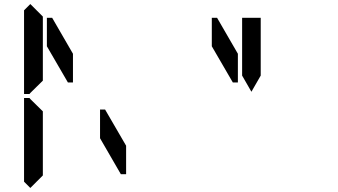

<svg xmlns="http://www.w3.org/2000/svg" viewBox="-20 -975 1672 950"><path d="M130 -45 99 -76V-490H126L130 -485L192 -424V-218V-113V-107ZM130 -515 126 -510H99V-924L130 -955L192 -893V-887V-782V-576ZM341 -567H316L212 -746V-887H238L341 -709ZM475 -433H500L604 -254V-113H578L475 -291ZM1157 -567H1132L1028 -746V-887H1054L1157 -709ZM1178 -673V-887H1270V-876V-673V-601L1224 -521L1178 -601Z"/></svg>

Font: DSEG14 Classic
Style: Regular
Weight: 400
Designer: Keshikan(Twitter:@keshinomi_88pro)
Version: Version 0.46